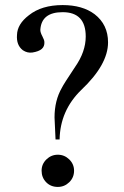

<svg xmlns="http://www.w3.org/2000/svg" viewBox="-20 -721 490 757"><path d="M300 -366Q217 -285 215 -171H199Q195 -252 195 -258Q195 -325 224 -375Q230 -388 276 -457Q318 -517 318 -577Q318 -673 227 -673Q143 -673 139 -603Q139 -593 147 -578Q155 -563 155 -555Q156 -538 144.5 -528Q133 -518 108 -514Q88 -511 70 -523Q44 -543 47 -583Q48 -626 94 -661Q144 -701 227 -701Q305 -701 353 -665Q406 -624 406 -554Q406 -466 300 -366ZM272 -48Q272 -21 253 -2.5Q234 16 208 16Q180 16 162 -2.5Q144 -21 144 -48Q144 -74 163 -92.5Q182 -111 208 -111Q234 -111 253 -92.5Q272 -74 272 -48Z"/></svg>

Font: GFS Didot
Style: Regular
Weight: 400
Designer: Takis Katsoulidis and George D. Matthiopoulos
Foundry: Takis Katsoulidis and George D. Matthiopoulos
Version: Version 1.0